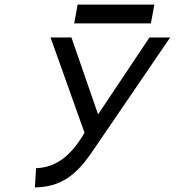

<svg xmlns="http://www.w3.org/2000/svg" viewBox="-20 -614 805 836"><path d="M318 -594 303 -512H637L652 -594ZM137 118 132 202H136C274 199 336 115 399 21L721 -451H631L407 -116L291 -451H200L348 -36C285 73 217 114 142 118Z"/></svg>

Font: Charger Monospace
Style: Regular
Weight: 400
Designer: Jasper
Foundry: Cannot Into Space Fonts
Version: Version 0.980